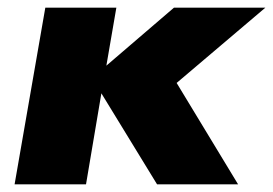

<svg xmlns="http://www.w3.org/2000/svg" viewBox="-20 -480 711 500"><path d="M98 -460 18 0H204L244 -237L389 0H600L440 -264L671 -460H433L257 -309L283 -460Z"/></svg>

Font: Jost* Black
Style: Italic
Weight: 900
Italic angle: -10°
Version: Version 3.7